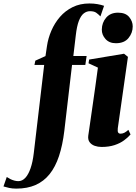

<svg xmlns="http://www.w3.org/2000/svg" viewBox="-164 -835 784 1106"><path d="M106.5 -569Q113 -614.5 132 -658.5Q151 -702.5 181.5 -737.8Q212 -773 254.5 -794Q297 -815 351 -815Q376.5 -815 397.5 -811.2Q418.5 -807.5 435.5 -801.5L414.5 -740.5Q402 -753.5 389.8 -762Q377.5 -770.5 354 -770.5Q335 -770.5 318.5 -757.8Q302 -745 290.2 -714.5Q278.5 -684 272.5 -631L258.5 -512.5H335L327.5 -461H251L206.5 -81Q196.5 2 175.8 64.2Q155 126.5 121.8 168Q88.5 209.5 41 230.5Q-6.5 251.5 -70 251.5Q-93 251.5 -111.2 247.5Q-129.5 243.5 -144 239L-125 184.5Q-115.5 191 -104.5 196.5Q-93.5 202 -81.5 205.2Q-69.5 208.5 -58.5 208.5Q-36 208.5 -18.2 189.5Q-0.5 170.5 12 134.5Q24.5 98.5 30.5 47.5L90.5 -461H34.5L39.5 -485.5L98 -512ZM421 11.5Q400 11.5 381.5 5Q363 -1.5 352.2 -16Q341.5 -30.5 344.5 -54Q345.5 -61.5 349.2 -86Q353 -110.5 358.2 -148.5Q363.5 -186.5 370.5 -234Q377.5 -281.5 385 -335.5Q392.5 -389.5 400 -445.5L346 -470.5L349.5 -492L550.5 -525.5L573 -507.5L514.5 -96Q512.5 -78 516.8 -71.5Q521 -65 530 -65Q541.5 -65 551.8 -70Q562 -75 575.5 -87L588 -60.5Q574 -44 551.2 -27Q528.5 -10 496 0.8Q463.5 11.5 421 11.5ZM503.5 -586Q465.5 -586 443.8 -610.2Q422 -634.5 422.5 -665Q423 -704.5 447.5 -733.2Q472 -762 516 -762Q559.5 -762 580 -737Q600.5 -712 600.5 -683Q600.5 -645.5 576.2 -615.8Q552 -586 503.5 -586Z"/></svg>

Font: Merriweather 120pt Black
Style: Italic
Weight: 900
Italic angle: -7.8°
Version: Version 2.101